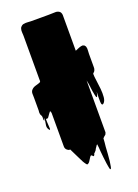

<svg xmlns="http://www.w3.org/2000/svg" viewBox="-164 -778 729 1017"><g transform="rotate(-20 200.0 -270.0)"><path d="M278 169Q276 171 274 170Q272 168 271.5 165Q271 162 270 158Q269 153 268 147Q267 141 266 135Q263 117 261.5 99Q260 81 258 64Q257 53 256.5 42.5Q256 32 254 22L249 27Q248 28 246 32Q243 36 240 40.5Q237 45 235 50L226 60Q225 61 224.5 61Q224 61 223 62Q222 64 221.5 67Q221 70 219 72Q215 78 211 72Q207 66 202 67Q202 67 199 70L197 72Q193 77 190 83Q187 89 183 94Q180 99 175 102Q171 106 167 104Q166 103 165 102Q164 101 163 100Q159 95 156 90Q153 85 150 80Q149 78 148 75Q147 72 145 70Q138 55 130.5 40.5Q123 26 116 11Q114 7 114 7Q114 7 114 6.5Q114 6 113 5Q113 4 111 0L102 -1Q98 -3 94 -6Q84 -14 84 -27V-217L80 -228Q79 -227 78 -226Q77 -225 77 -225Q73 -221 70 -216Q67 -211 63 -206Q61 -202 58 -199Q55 -196 51 -196Q50 -195 47.5 -196.5Q45 -198 45 -196Q44 -187 45.5 -170Q47 -153 47 -142Q47 -131 41 -138Q30 -151 34.5 -170Q39 -189 37 -206Q37 -209 36 -204Q35 -199 34.5 -194Q34 -189 33 -191Q30 -197 31 -204.5Q32 -212 30 -219L27 -224V-225Q26 -226 26 -226.5Q26 -227 25 -228Q25 -229 24.5 -230Q24 -231 24 -232Q23 -235 23 -241Q23 -244 23.5 -247Q24 -250 24 -252V-324Q24 -334 23.5 -345Q23 -356 29 -365Q32 -369 36 -372Q43 -378 52.5 -380.5Q62 -383 71 -386L81 -390Q85 -395 84.5 -396.5Q84 -398 84 -399V-651Q84 -660 83 -670.5Q82 -681 85 -691L88 -698Q91 -702 95 -705Q96 -706 100 -708Q104 -710 108 -710Q118 -712 128.5 -711Q139 -710 147 -710H246Q257 -710 267.5 -710.5Q278 -711 288 -711Q290 -711 292.5 -710.5Q295 -710 298 -709Q304 -708 310 -702Q311 -700 313 -698Q315 -694 316 -690.5Q317 -687 317 -683V-482L331 -488Q336 -490 341 -492Q346 -494 351 -495Q354 -496 360 -496L369 -493Q371 -491 372 -489Q374 -488 376 -483Q379 -474 378 -463Q377 -452 377 -442V-368Q377 -364 376.5 -359.5Q376 -355 374 -351Q371 -343 363 -338Q363 -337 362.5 -336Q362 -335 362 -333Q362 -320 365.5 -296.5Q369 -273 371.5 -247.5Q374 -222 372 -200.5Q370 -179 359 -169Q347 -159 346 -183Q345 -207 347 -241Q346 -236 344.5 -228.5Q343 -221 341 -217Q339 -213 338 -213Q336 -213 334 -217L331 -229Q326 -252 324 -272.5Q322 -293 317 -315V-22Q315 -16 313 -12Q311 -9 305 -5L296 4Q295 14 294.5 26Q294 38 292 50Q291 68 289.5 89.5Q288 111 286 129Q285 132 283 148Q281 164 278 169Z"/></g></svg>

Font: Rubik Wet Paint
Style: Regular
Weight: 400
Designer: Hubert and Fischer, NaN
Foundry: Hubert and Fischer, NaN
Version: Version 2.200